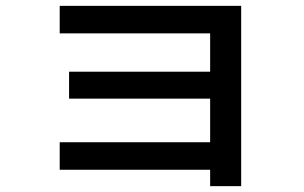

<svg xmlns="http://www.w3.org/2000/svg" viewBox="-20 -592 1040 656"><path d="M698 44V-12H184V-106H698V-255H216V-347H698V-478H184V-572H804V44Z"/></svg>

Font: M PLUS 1 Thin Medium
Style: Regular
Weight: 500
Version: Version 1.001